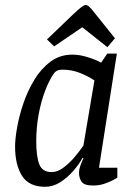

<svg xmlns="http://www.w3.org/2000/svg" viewBox="-20 -729 534 759"><path d="M158.3 9.4Q94.4 9.4 67 -34Q39.6 -77.4 39.6 -150Q39.6 -179.2 47.5 -224.3Q55.4 -269.5 72.2 -319.6Q89.1 -369.8 115.7 -413.5Q142.2 -457.3 179.6 -485.2Q216.9 -513 265.3 -513Q290.2 -513 314.7 -506.4Q339.3 -499.7 357.2 -492.2Q375.2 -484.6 379.7 -481.4L404.1 -517H441.9L371.3 -66H443.9V-26.9Q441.9 -24.9 427.6 -17.3Q413.3 -9.7 392.7 -2.6Q372.1 4.4 348.2 4.4Q312.6 4.4 302.5 -10.7Q292.3 -25.8 292.3 -45.9Q292.3 -58.3 296.9 -71.9Q301.5 -85.4 309.8 -103.6L306.8 -105.6Q291.9 -78.3 268.3 -51.8Q244.8 -25.3 216.9 -7.9Q189.1 9.4 158.3 9.4ZM184.2 -48.7Q207.4 -48.7 231.1 -66.5Q254.8 -84.3 275.2 -108.5Q295.7 -132.8 309.7 -153.5L353.3 -411.1Q329.3 -427.2 296.7 -440.4Q264.1 -453.6 227.8 -453.6Q213.6 -453.6 206.7 -450.1Q199.8 -446.6 195 -441.4Q174.5 -413.1 158.2 -369.7Q141.8 -326.2 132.6 -275.5Q123.3 -224.7 123.3 -171Q123.3 -111.5 135.1 -80.1Q147 -48.7 184.2 -48.7ZM404.5 -542.5 305.2 -621.3 194.1 -545.7 165.7 -573.1 267.4 -670.7Q290 -692.1 301.4 -700.7Q312.9 -709.3 318.2 -709.3Q324.7 -709.3 332.3 -702.9Q339.9 -696.4 355.3 -676.4L434.4 -577.7Z"/></svg>

Font: Faustina Light
Style: Italic
Weight: 300
Italic angle: -8°
Designer: Alfonso Garcia
Foundry: http://www.omnibus-type.com
Version: Version 1.200